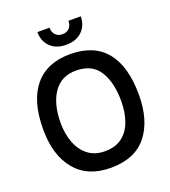

<svg xmlns="http://www.w3.org/2000/svg" viewBox="-160 -1017 1015 1144"><g transform="rotate(-20 347.0 -445.0)"><path d="M210 -900H287Q287 -871 303 -854Q319 -837 347 -837Q375 -837 391 -854Q407 -871 407 -900H485Q485 -843 448 -806.5Q411 -770 347 -770Q283 -770 246.5 -806.5Q210 -843 210 -900ZM44 -343Q44 -522 122 -616Q200 -710 347 -710Q499 -710 575 -616Q651 -522 651 -343Q651 -179 575 -84.5Q499 10 347 10Q200 10 122 -84.5Q44 -179 44 -343ZM347 -95Q414 -95 456.5 -127.5Q499 -160 519 -216.5Q539 -273 539 -343Q539 -463 493.5 -534.5Q448 -606 347 -606Q253 -606 204 -534.5Q155 -463 155 -343Q155 -273 177 -216.5Q199 -160 241.5 -127.5Q284 -95 347 -95Z"/></g></svg>

Font: Haskoy SemiBold
Style: Regular
Weight: 600
Designer: Ertekin Erdin
Foundry: Ertekin Erdin
Version: Version 1.500; ttfautohint (v1.8.3)